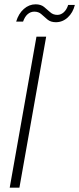

<svg xmlns="http://www.w3.org/2000/svg" viewBox="-20 -870 367 890"><path d="M25 0 149 -700H194L70 0ZM55 -770Q66 -807 90.5 -828.5Q115 -850 145 -850Q169 -850 184 -838Q199 -826 212.5 -813.5Q226 -801 246 -801Q262 -801 275.5 -813Q289 -825 296 -847H327Q318 -811 294 -789Q270 -767 239 -767Q215 -767 200 -779.5Q185 -792 172 -804Q159 -816 139 -816Q122 -816 108.5 -804.5Q95 -793 87 -770Z"/></svg>

Font: DM Sans 28pt ExtraLight
Style: Italic
Weight: 250
Italic angle: -10°
Version: Version 4.004;gftools[0.9.30]